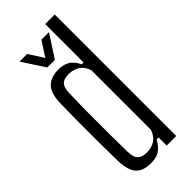

<svg xmlns="http://www.w3.org/2000/svg" viewBox="-258 -843 894 894"><g transform="rotate(-45 188.5 -396.5)"><path d="M258 -800H321V0H258V-53H245Q229 -23 207 -8Q185 7 149 7Q97 7 73 -20Q49 -47 47 -109Q46 -169 45.5 -236Q45 -303 45.5 -369Q46 -435 47 -491Q49 -554 75.5 -580.5Q102 -607 151 -607Q187 -607 209 -592.5Q231 -578 246 -547H258ZM169 -42Q201 -42 224 -56.5Q247 -71 258 -104V-496Q247 -529 224 -543.5Q201 -558 169 -558Q138 -558 124.5 -543.5Q111 -529 110 -496Q108 -431 107.5 -361Q107 -291 107.5 -225Q108 -159 109 -108Q110 -70 125 -56Q140 -42 169 -42ZM50 -761H100L147 -688L194 -761H244L172 -650H122Z"/></g></svg>

Font: Big Shoulders Text Light
Style: Regular
Weight: 300
Designer: Patric King
Foundry: XO Type Co
Version: Version 1.000; ttfautohint (v1.8.2)